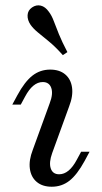

<svg xmlns="http://www.w3.org/2000/svg" viewBox="-20 -686 380 717"><path d="M173.2 11.3Q138.4 11.3 117.1 -6.7Q95.8 -24.6 91.5 -56.1Q87.2 -87.5 102.6 -127L165.6 -300.4Q179.2 -335.7 171.4 -357.7Q163.7 -379.6 139.6 -379.6Q121.1 -379.6 104.6 -366Q88.1 -352.4 73.6 -325.1L57.6 -295.5H26L44.7 -330.1Q72.1 -380.8 101 -403.5Q129.9 -426.1 167.4 -426.1Q202.2 -426.1 223.5 -408.2Q244.8 -390.3 249.1 -358.8Q253.4 -327.3 237.9 -287.8L174.9 -114.4Q162.2 -79.2 169.5 -57.2Q176.8 -35.2 200.9 -35.2Q238.1 -35.2 267 -89.8L283 -119.4H314.5L295.9 -84.7Q267.7 -33.2 239.2 -11Q210.7 11.3 173.2 11.3ZM214.7 -480.1Q186.1 -512.2 162.3 -531.5Q138.6 -550.8 121.4 -565Q104.2 -579.2 94.3 -593.2Q82 -611.3 83 -629.3Q83.9 -647.4 99.6 -658.2Q115.4 -669 132.3 -665Q149.2 -660.9 162.4 -642.1Q173.1 -628.2 180.8 -607.4Q188.5 -586.6 200.1 -558.1Q211.7 -529.6 231.7 -491.4Z"/></svg>

Font: Playfair 5pt SemiExpanded Light 12pt
Style: Italic
Weight: 300
Italic angle: -15.6°
Version: Version 2.000;gftools[0.9.28]